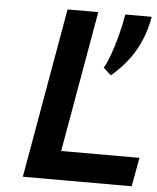

<svg xmlns="http://www.w3.org/2000/svg" viewBox="-51 -744 644 788"><g transform="rotate(5 271.0 -350.0)"><path d="M72.5 0 195.5 -700H322L220 -119H542.5L521 0ZM396 -446 364.5 -475Q376 -494 389 -529.5Q402 -565 413.8 -609.5Q425.5 -654 433.5 -700H542L540 -689Q528 -623 494.5 -562.5Q461 -502 396 -446Z"/></g></svg>

Font: Overpass
Style: Bold Italic
Weight: 700
Italic angle: -10°
Designer: Delve Withrington, Dave Bailey, Thomas Jockin
Foundry: Delve Fonts LLC
Version: Version 4.000; ttfautohint (v1.8.3)